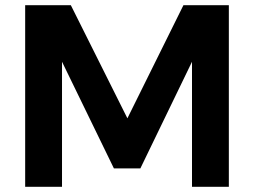

<svg xmlns="http://www.w3.org/2000/svg" viewBox="-20 -720 980 740"><path d="M77 -700H253L471 -264L687 -700H862V0H720V-482L521 -71H419L219 -482V0H77Z"/></svg>

Font: Alexandria SemiBold
Style: Regular
Weight: 600
Designer: Mohamed Gaber
Foundry: Kief Type Foundry
Version: Version 5.100